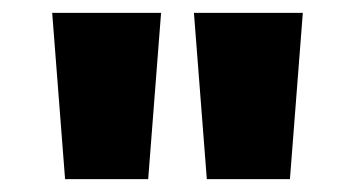

<svg xmlns="http://www.w3.org/2000/svg" viewBox="-20 -820 551 298"><path d="M81 -542 61 -800H230L210 -542ZM301 -542 281 -800H450L430 -542Z"/></svg>

Font: Noto Sans Kannada ExtraCondensed Black
Style: Regular
Weight: 900
Width: 2
Designer: Jelle Bosma - Monotype Design Team
Foundry: Monotype Imaging Inc.
Version: Version 2.005; ttfautohint (v1.8.4.7-5d5b)